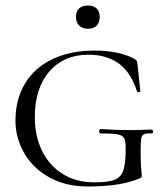

<svg xmlns="http://www.w3.org/2000/svg" viewBox="-20 -663 597 695"><path d="M36 -226Q36 -304 71 -361.5Q106 -419 171 -449.5Q236 -480 324 -480Q366 -480 404 -472Q442 -464 468 -449Q474 -446 475.5 -441Q477 -436 478 -427L488 -333Q488 -330 482.5 -329.5Q477 -329 476 -332Q454 -401 410 -433Q366 -465 300 -465Q212 -465 159 -404.5Q106 -344 106 -239Q106 -170 132.5 -116.5Q159 -63 207.5 -33Q256 -3 321 -3Q371 -3 394.5 -12Q418 -21 426.5 -46.5Q435 -72 435 -126Q435 -152 429.5 -162.5Q424 -173 406.5 -176.5Q389 -180 345 -180Q339 -180 339 -188Q339 -191 340.5 -193.5Q342 -196 344 -196Q396 -192 449 -192Q473 -192 529 -194Q531 -194 532.5 -191.5Q534 -189 534 -187Q534 -180 529 -180Q509 -181 501 -177Q493 -173 491 -160.5Q489 -148 489 -116Q489 -71 491 -53Q493 -35 493 -28Q493 -22 491.5 -20.5Q490 -19 482 -16Q416 12 297 12Q217 12 157.5 -21.5Q98 -55 67 -110Q36 -165 36 -226ZM255 -602Q255 -622 266.5 -632.5Q278 -643 299 -643Q319 -643 330 -632Q341 -621 341 -602Q341 -582 330 -570.5Q319 -559 299 -559Q278 -559 266.5 -570.5Q255 -582 255 -602Z"/></svg>

Font: Cormorant SC
Style: Regular
Weight: 400
Designer: Christian Thalmann (Catharsis Fonts)
Foundry: Catharsis Fonts
Version: Version 4.000